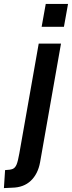

<svg xmlns="http://www.w3.org/2000/svg" viewBox="-102 -720 368 982"><path d="M132 -700H246L225 -583H111ZM-76 150Q-48 149 -36 143.5Q-24 138 -17 121Q-10 104 -3 64L96 -497H210L103 110Q92 170 55.5 204.5Q19 239 -40 240L-82 242Z"/></svg>

Font: Cabin SemiBold
Style: Italic
Weight: 600
Italic angle: -7°
Designer: Pablo Impallari
Foundry: Pablo Impallari. http://www.impallari.com Igino Marini. http://www.ikern.com
Version: Version 2.200